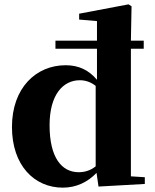

<svg xmlns="http://www.w3.org/2000/svg" viewBox="-20 -846 713 883"><path d="M646 0V-31L582 -35V-622H641V-659H582L585 -817L571 -826L344 -783V-756L426 -749V-659H235V-622H426V-479C388 -524 342 -546 282 -546C146 -546 35 -442 35 -262C35 -85 138 17 269 17C330 17 383 -8 424 -51L433 12ZM208 -270C208 -412 271 -477 347 -477C371 -477 396 -470 420 -451V-81C396 -62 370 -54 342 -54C265 -54 208 -119 208 -270Z"/></svg>

Font: Source Han Serif KR Heavy
Style: Regular
Weight: 900
Designer: Ryoko NISHIZUKA 西塚涼子 (kana & ideographs); Frank Grießhammer (Latin, Greek & Cyrillic); Wenlong ZHANG 张文龙 (bopomofo); San
Foundry: Adobe
Version: Version 2.001;hotconv 1.1.0;makeotfexe 2.6.0